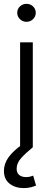

<svg xmlns="http://www.w3.org/2000/svg" viewBox="-26 -752 264 981"><path d="M76.7 0V-535.6H141.6V0ZM95.7 209Q52.2 209 23.2 186.5Q-5.9 164.1 -5.9 121.1Q-5.9 84 18.1 51Q42 18.1 86.4 -12.7L142.1 0Q105 30.3 82 55.9Q59.1 81.5 59.1 110.4Q59.1 130.9 71.8 141.8Q84.5 152.8 107.9 152.8Q118.2 152.8 127 150.6Q135.7 148.4 143.6 145.5L158.2 196.3Q146 201.2 130.6 205.1Q115.2 209 95.7 209ZM109.4 -640.6Q89.8 -640.6 75.9 -654.1Q62 -667.5 62 -686.5Q62 -706.1 75.9 -719.2Q89.8 -732.4 109.4 -732.4Q128.9 -732.4 142.8 -719.2Q156.7 -706.1 156.7 -686.5Q156.7 -667.5 142.8 -654.1Q128.9 -640.6 109.4 -640.6Z"/></svg>

Font: Inter 20pt Light
Style: Regular
Weight: 300
Version: Version 4.001;git-66647c0bb